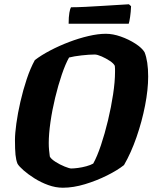

<svg xmlns="http://www.w3.org/2000/svg" viewBox="-20 -878 717 898"><path d="M274 0Q240 0 205.5 -12.5Q171 -25 141 -44Q111 -63 90 -81.5Q69 -100 62 -112Q55 -129 52.5 -154Q50 -179 50 -223Q50 -253 56.5 -300.5Q63 -348 75.5 -402.5Q88 -457 105 -508Q122 -559 143 -597Q173 -620 215 -642Q257 -664 303 -681.5Q349 -699 394 -709.5Q439 -720 475 -720Q508 -720 545 -707Q582 -694 613 -674Q644 -654 656 -634Q673 -592 673 -520Q673 -459 658.5 -384.5Q644 -310 618.5 -236.5Q593 -163 560 -106Q530 -82 481 -57.5Q432 -33 377.5 -16.5Q323 0 274 0ZM313 -90Q325 -90 344.5 -92.5Q364 -95 384 -100.5Q404 -106 416 -113Q434 -145 452 -198.5Q470 -252 485 -314.5Q500 -377 509 -437Q518 -497 518 -541Q518 -549 518 -556Q518 -563 517 -570Q512 -581 494 -593Q476 -605 455.5 -614Q435 -623 423 -623Q398 -623 362 -619Q326 -615 303 -609Q286 -579 269 -529Q252 -479 238 -421Q224 -363 216 -307Q208 -251 208 -209Q208 -192 209.5 -176Q211 -160 213 -146Q218 -135 239 -121.5Q260 -108 282.5 -99Q305 -90 313 -90ZM301 -767Q301 -799 304.5 -818.5Q308 -838 312 -844Q341 -844 380.5 -846Q420 -848 460 -850.5Q500 -853 533 -855Q566 -857 583 -858L593 -849Q592 -822 588.5 -798.5Q585 -775 582 -767Z"/></svg>

Font: Texturina 72pt 72pt Black
Style: Italic
Weight: 900
Italic angle: -11°
Designer: Guillermo Torres Carreño
Foundry: Omnibus-Type
Version: Version 1.002; ttfautohint (v1.8.3)